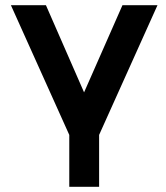

<svg xmlns="http://www.w3.org/2000/svg" viewBox="-20 -520 639 740"><path d="M22 -500 247 0V200H362V0L587 -500H452L304 -164L157 -500Z"/></svg>

Font: Unageo
Style: SemiBold
Weight: 600
Designer: Richard Sepsi
Foundry: Richard Sepsi
Version: Version 2.000